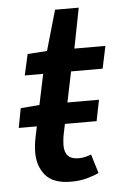

<svg xmlns="http://www.w3.org/2000/svg" viewBox="-49 -680 465 727"><g transform="rotate(-5 183.0 -317.0)"><path d="M12 -210 26 -284 100 -290H324L308 -210ZM192 10Q125 10 95.5 -24.5Q66 -59 66 -111Q66 -125 67.5 -139Q69 -153 72 -168L122 -406H52L70 -486L144 -491L188 -644H278L248 -491H366L348 -406H228L178 -164Q177 -155 176 -147Q175 -139 175 -129Q175 -103 188 -89.5Q201 -76 228 -76Q242 -76 254 -79Q266 -82 276 -86L298 -14Q280 -5 252.5 2.5Q225 10 192 10Z"/></g></svg>

Font: Source Sans 3 SemiBold
Style: Italic
Weight: 600
Italic angle: -11°
Designer: Paul D. Hunt
Foundry: Adobe
Version: Version 3.046;hotconv 1.0.118;makeotfexe 2.5.65603